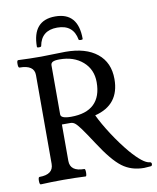

<svg xmlns="http://www.w3.org/2000/svg" viewBox="-94 -932 830 1017"><g transform="rotate(-10 321.0 -424.0)"><path d="M149.9 -717.8Q149.9 -859.9 272.9 -859.9Q396 -859.9 396 -717.8Q396 -713.4 385.5 -713.4Q375 -713.4 374 -717.8Q359.4 -799.8 272.9 -799.8Q187.5 -799.8 172.9 -717.8Q171.4 -713.4 160.6 -713.4Q149.9 -713.4 149.9 -717.8ZM598.1 12.2Q529.8 12.2 480.7 -24.7Q431.6 -61.5 367.2 -161.1Q326.7 -223.1 308.1 -248.3Q289.6 -273.4 278.8 -281.7Q268.1 -290 254.9 -290H209V-94.2Q209 -37.1 285.2 -37.1Q291 -37.1 290.8 -17.1Q290.5 2.9 285.2 2.9Q225.1 0 165 0Q104 0 43.9 2.9Q37.1 2.9 37.1 -17.1Q37.1 -37.1 43.9 -37.1Q119.1 -37.1 119.1 -94.2V-571.8Q119.1 -626 40 -626Q33.2 -626 33 -646Q32.7 -666 40 -666Q101.6 -663.1 163.1 -663.1Q185.1 -663.1 228.5 -664.6Q272 -666 293.9 -666Q403.3 -666 464.1 -616.9Q524.9 -567.9 524.9 -479Q524.9 -340.3 391.1 -307.1Q413.6 -259.3 452.6 -199.2Q491.7 -139.2 533.2 -89.8Q597.7 -15.1 631.8 -12.2Q636.2 -12.2 639.2 -9.3Q642.1 -6.3 642.1 -2Q642.1 9.8 632.8 9.8Q608.4 12.2 598.1 12.2ZM264.2 -321.8Q346.2 -321.8 387.7 -361.6Q429.2 -401.4 429.2 -479Q429.2 -547.4 381.1 -589.6Q333 -631.8 255.9 -631.8Q231 -631.8 220 -626.2Q209 -620.6 209 -607.9V-344.2Q209 -321.8 264.2 -321.8Z"/></g></svg>

Font: Junicode SmCond Medium
Style: Regular
Weight: 500
Width: 4
Designer: Peter S. Baker
Version: Version 2.206